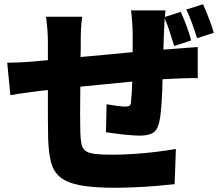

<svg xmlns="http://www.w3.org/2000/svg" viewBox="-20 -824 1040 906"><path d="M761 -775Q760 -767 758 -744L833 -768Q847 -737 861 -699.5Q875 -662 882 -633L802 -607Q792 -638 781.5 -672Q771 -706 757 -737Q756 -723 755.5 -707.5Q755 -692 754 -681Q753 -655 752.5 -632.5Q752 -610 751 -590Q766 -591 780 -592Q794 -593 807 -594Q827 -596 857.5 -598Q888 -600 913 -602V-455Q904 -456 883.5 -455.5Q863 -455 841.5 -454.5Q820 -454 806 -453Q782 -452 747 -450Q746 -392 742.5 -338.5Q739 -285 733 -255Q725 -212 703 -198Q681 -184 640 -184Q623 -184 592.5 -186.5Q562 -189 531 -193Q500 -197 480 -200L483 -332Q505 -328 531.5 -324.5Q558 -321 571 -321Q584 -321 590.5 -324.5Q597 -328 598 -341Q602 -378 604 -439Q544 -433 480.5 -427Q417 -421 359 -415Q358 -351 358 -292Q358 -233 359 -200Q360 -165 364.5 -144Q369 -123 384 -112Q399 -101 429 -97.5Q459 -94 510 -94Q556 -94 610.5 -97.5Q665 -101 717.5 -107.5Q770 -114 810 -121L804 45Q770 49 721.5 53Q673 57 620.5 59.5Q568 62 522 62Q419 62 357 50Q295 38 263 11Q231 -16 220 -61.5Q209 -107 207 -175Q206 -207 206 -269.5Q206 -332 206 -399Q193 -398 181.5 -396.5Q170 -395 161 -394Q145 -392 119 -388.5Q93 -385 68 -381.5Q43 -378 29 -375L14 -528Q34 -528 70.5 -529.5Q107 -531 151 -535Q161 -536 175 -537.5Q189 -539 206 -540Q206 -566 206 -587Q206 -608 206 -620Q206 -656 203.5 -686.5Q201 -717 197 -745H368Q364 -717 362.5 -691.5Q361 -666 361 -629Q361 -616 361 -597Q361 -578 360 -555Q418 -560 481.5 -566Q545 -572 606 -578V-674Q606 -688 604.5 -707.5Q603 -727 601.5 -746Q600 -765 598 -775ZM938 -804Q952 -773 966.5 -735Q981 -697 989 -669L910 -644Q900 -676 887 -712Q874 -748 859 -779Z"/></svg>

Font: Source Han Sans CN Heavy
Style: Regular
Weight: 900
Designer: Ryoko NISHIZUKA 西塚涼子 (kana, bopomofo & ideographs); Paul D. Hunt (Latin, Greek & Cyrillic); Sandoll Communications 산돌커뮤니
Foundry: Adobe
Version: Version 2.000;hotconv 1.0.107;makeotfexe 2.5.65593